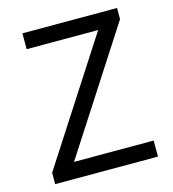

<svg xmlns="http://www.w3.org/2000/svg" viewBox="-109 -823 821 913"><g transform="rotate(-15 301.5 -366.5)"><path d="M50 0H556V-79H164L551 -678V-733H85V-655H437L50 -56Z"/></g></svg>

Font: Noto Sans CJK JP
Style: Regular
Weight: 400
Designer: Ryoko NISHIZUKA 西塚涼子 (kana, bopomofo & ideographs); Paul D. Hunt (Latin, Greek & Cyrillic); Sandoll Communications 산돌커뮤니
Foundry: Adobe
Version: Version 2.004;hotconv 1.0.118;makeotfexe 2.5.65603